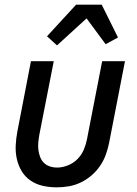

<svg xmlns="http://www.w3.org/2000/svg" viewBox="-20 -793 590 825"><path d="M224 12Q193 12 164 5.5Q135 -1 111.5 -17Q88 -33 73.5 -57Q59 -81 52.5 -109.5Q46 -138 47.5 -168.5Q49 -199 55 -230L113 -530H211L149 -214Q146 -197 144.5 -180.5Q143 -164 145 -148.5Q147 -133 152.5 -118.5Q158 -104 168.5 -93.5Q179 -83 194 -78Q209 -73 226 -73Q248 -73 272 -82.5Q296 -92 313.5 -110Q331 -128 340.5 -151Q350 -174 354 -196L419 -530H517L449 -180Q444 -155 435 -129.5Q426 -104 410.5 -81Q395 -58 373.5 -39.5Q352 -21 327 -9Q302 3 275.5 7.5Q249 12 224 12ZM225 -598 182 -637 307 -773H417L487 -632L434 -603L352 -714Z"/></svg>

Font: Lode Dark Term
Style: Bold Italic
Weight: 700
Italic angle: -11°
Monospace: yes
Designer: Belleve Invis
Foundry: Belleve Invis
Version: Version 29.2.0